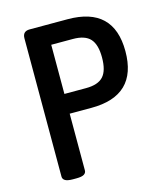

<svg xmlns="http://www.w3.org/2000/svg" viewBox="-106 -781 743 864"><g transform="rotate(-15 265.0 -349.0)"><path d="M127 2Q102 2 91 -4.5Q80 -11 80 -23V-667Q80 -700 113 -700H290Q504 -700 504 -494Q504 -287 290 -287H189V-23Q189 -11 178.5 -4.5Q168 2 143 2ZM189 -379H290Q346 -379 370.5 -406Q395 -433 395 -494Q395 -554 370.5 -581Q346 -608 290 -608H189Z"/></g></svg>

Font: Asap Semi Condensed Medium
Style: Regular
Weight: 500
Width: 4
Designer: Pablo Cosgaya
Foundry: Omnibus-Type
Version: Version 3.001; ttfautohint (v1.8.4.7-5d5b)